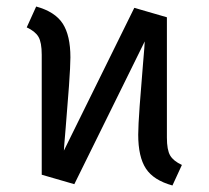

<svg xmlns="http://www.w3.org/2000/svg" viewBox="-20 -558 640 589"><path d="M492 -136Q492 -98 502 -81Q512 -64 538 -52L509 11Q451 -5 427.5 -41Q404 -77 404 -145Q404 -171 408.5 -233.5Q413 -296 418.5 -359.5Q424 -423 424 -431L208 7L108 -22V-390Q108 -428 98 -445Q88 -462 62 -474L91 -538Q149 -522 172.5 -485.5Q196 -449 196 -382Q196 -356 191.5 -293Q187 -230 181.5 -166Q176 -102 176 -96L392 -534L492 -505Z"/></svg>

Font: Fira Mono
Style: Regular
Weight: 400
Designer: Carrois Corporate & Edenspiekermann AG
Foundry: Carrois Corporate GbR & Edenspiekermann AG
Version: Version 3.206;PS 003.206;hotconv 1.0.70;makeotf.lib2.5.58329